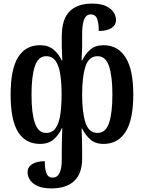

<svg xmlns="http://www.w3.org/2000/svg" viewBox="-20 -793 799 1066"><path d="M265 253Q216 253 187 239Q158 225 145.5 204.5Q133 184 133 163Q133 135 158 118.5Q183 102 229 102Q228 141 237 167Q246 193 273 193Q323 193 323 93V37Q323 8 324 -25Q325 -58 326 -81H323Q307 -44 278 -19Q249 6 202 6Q122 6 80.5 -60Q39 -126 39 -267Q39 -409 80.5 -475.5Q122 -542 202 -542Q249 -542 278 -517Q307 -492 323 -457H326Q326 -475 324.5 -493Q323 -511 323 -529V-590Q323 -686 366 -729.5Q409 -773 491 -773Q541 -773 570 -758.5Q599 -744 611.5 -723.5Q624 -703 624 -682Q624 -654 599 -637.5Q574 -621 528 -621Q529 -660 520 -686.5Q511 -713 484 -713Q459 -713 447.5 -686Q436 -659 436 -600V-529Q436 -511 434.5 -492.5Q433 -474 433 -457H436Q453 -493 481 -517.5Q509 -542 555 -542Q634 -542 677 -474.5Q720 -407 720 -268Q720 -127 677 -60.5Q634 6 555 6Q509 6 481 -19Q453 -44 436 -79H433Q434 -54 435 -24.5Q436 5 436 34V88Q436 170 392.5 211.5Q349 253 265 253ZM236 -55Q271 -55 289.5 -82.5Q308 -110 315 -158Q322 -206 322 -268Q322 -330 315 -378Q308 -426 289.5 -453.5Q271 -481 236 -481Q193 -481 174 -426.5Q155 -372 155 -267Q155 -163 174 -109Q193 -55 236 -55ZM522 -55Q567 -55 585.5 -110.5Q604 -166 604 -268Q604 -369 585.5 -425Q567 -481 522 -481Q473 -481 454.5 -424Q436 -367 436 -268Q436 -169 454.5 -112Q473 -55 522 -55Z"/></svg>

Font: Noto Serif Georgian ExtraCondensed SemiBold
Style: Regular
Weight: 600
Width: 2
Designer: Monotype Design Team, Akaki Razmadze
Foundry: Google LLC
Version: Version 2.003; ttfautohint (v1.8.4.7-5d5b)